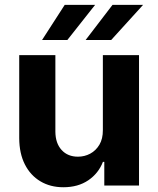

<svg xmlns="http://www.w3.org/2000/svg" viewBox="-20 -776 662 803"><path d="M410.2 -232.2V-545.5H561.4V0H416.2V-99.1H410.5Q392 -51.1 349.3 -22Q306.5 7.1 245 7.1Q190.3 7.1 148.8 -17.8Q107.2 -42.6 84 -88.4Q60.7 -134.2 60.4 -198.2V-545.5H211.6V-225.1Q212 -176.8 237.6 -148.8Q263.1 -120.7 306.1 -120.7Q333.5 -120.7 357.2 -133.3Q381 -146 395.8 -170.8Q410.5 -195.7 410.2 -232.2ZM338.1 -608.7 450.6 -755.7H578.5L445 -608.7ZM155.9 -608.7 250.7 -755.7H377.8L261.7 -608.7Z"/></svg>

Font: InterMG
Style: Bold
Weight: 700
Designer: Rasmus Andersson
Foundry: rsms
Version: Version 3.019;December 26, 2023;FontCreator 15.0.0.2955 64-b